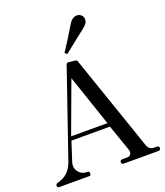

<svg xmlns="http://www.w3.org/2000/svg" viewBox="-186 -1051 999 1162"><g transform="rotate(-20 313.0 -470.0)"><path d="M314 -740 300 -752Q339 -810 392 -898Q414 -940 448 -940Q464 -940 475.5 -928.5Q487 -917 487 -904Q487 -887 480 -876.5Q473 -866 453 -850Q446 -844 402 -810Q358 -776 314 -740ZM-6 0Q-20 0 -20 -14Q-20 -24 -6 -28Q69 -46 96 -123L288 -681Q294 -694 304 -691L348 -686Q358 -683 359 -675L571 -59Q583 -28 613 -28H632Q646 -28 646 -14Q646 0 632 0H409Q394 0 394 -14Q394 -28 409 -28H443Q454 -28 461 -36Q468 -44 468 -55Q468 -61 467 -64L406 -239H158L119 -119Q114 -104 114 -94Q114 -67 133 -47.5Q152 -28 181 -28H186Q197 -28 197 -14Q197 0 186 0ZM165 -264H399L287 -594Z"/></g></svg>

Font: HK Venetian
Style: Regular
Weight: 400
Designer: Alfredo Marco Pradil
Foundry: Alfredo Marco Pradil
Version: Version 1.000;PS 001.000;hotconv 1.0.88;makeotf.lib2.5.64775